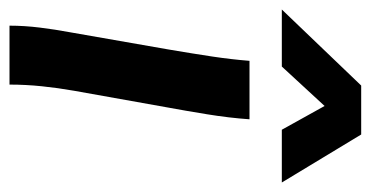

<svg xmlns="http://www.w3.org/2000/svg" viewBox="-213 -572 780 404"><g transform="rotate(90 177.0 -370.0)"><path d="M29 0Q29 -31 33 -63.5Q37 -96 43 -128L79 -334Q88 -387 94 -427Q100 -467 103 -505H226Q223 -462 215.5 -416Q208 -370 201 -332L166 -136Q160 -102 156.5 -68Q153 -34 153 0ZM359 -573H248L198 -663L115 -573H-5L155 -740H258Z"/></g></svg>

Font: Livvic SemiBold
Style: Italic
Weight: 600
Italic angle: -10°
Designer: Jacques Le Bailly, Baron von Fonthausen
Version: Version 1.001; ttfautohint (v1.8.2)